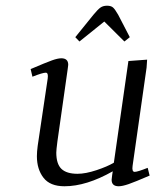

<svg xmlns="http://www.w3.org/2000/svg" viewBox="-20 -649 560 676"><path d="M87.9 -405.8Q142.6 -429.2 163.1 -436.5Q183.6 -443.8 195.8 -443.8Q220.2 -443.8 220.2 -420.9Q220.2 -419.4 219.7 -416.7Q219.2 -414.1 218.8 -409.4Q218.3 -404.8 217.8 -401.9L182.1 -150.9Q178.2 -120.6 178.2 -111.8Q178.2 -71.8 196.3 -54.4Q214.4 -37.1 252.9 -37.1Q281.2 -37.1 319.6 -49.8Q357.9 -62.5 380.9 -76.2L432.1 -434.1L498 -439L496.1 -411.1L446.8 -64.9Q443.8 -43.9 454.1 -43.9Q464.4 -43.9 500 -58.1L506.8 -30.8Q454.6 -8.3 432.6 -0.7Q410.6 6.8 397.9 6.8Q373 6.8 373 -16.1Q373 -19.5 375 -33.2L377 -45.9Q284.2 6.8 207 6.8Q156.2 6.8 133.1 -23.2Q109.9 -53.2 109.9 -99.1Q109.9 -114.7 112.8 -136.2L147.9 -372.1Q150.9 -393.1 141.1 -393.1Q129.9 -393.1 94.2 -378.9ZM245.1 -518.1 309.1 -597.2Q324.7 -616.2 334 -622.6Q343.3 -628.9 356.9 -628.9Q370.6 -628.9 377.7 -622.8Q384.8 -616.7 396 -597.2L437 -518.1L418 -502.9L347.2 -573.2L259.8 -502.9Z"/></svg>

Font: Dehuti Alt
Style: Italic
Weight: 400
Version: Version 1.2